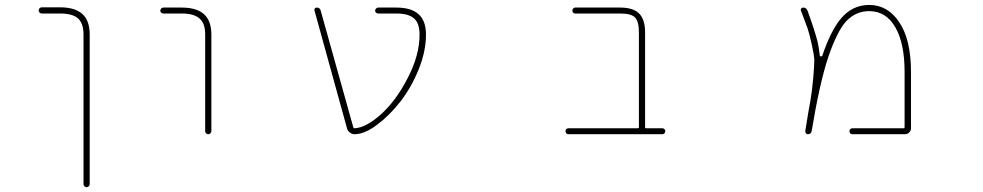

<svg xmlns="http://www.w3.org/2000/svg" viewBox="-20 -575 4040 789"><path d="M323.2 181.6V-433.6Q323.2 -479.5 299.8 -500Q277.3 -519.5 226.6 -519.5H151.4Q146.5 -519.5 142.6 -523.4Q138.7 -527.3 138.7 -532.2Q138.7 -537.1 142.6 -541Q146.5 -544.9 151.4 -544.9H226.6Q288.1 -544.9 318.4 -517.6Q348.6 -490.2 348.6 -433.6V181.6Q348.6 186.5 344.7 190.4Q340.8 194.3 335.4 194.3Q330.1 194.3 326.7 190.4Q323.2 186.5 323.2 181.6Z M823.2 -36.1V-432.6Q823.2 -479.5 799.8 -499Q777.3 -519.5 726.6 -519.5H651.4Q646.5 -519.5 642.6 -522.9Q638.7 -526.4 638.7 -531.2Q638.7 -536.1 642.6 -540Q646.5 -543.9 651.4 -543.9H726.6Q788.1 -543.9 818.4 -516.6Q848.6 -489.3 848.6 -432.6V-36.1Q848.6 -31.2 844.7 -27.3Q840.8 -23.4 835.4 -23.4Q830.1 -23.4 826.7 -27.3Q823.2 -31.2 823.2 -36.1Z M1437.5 -23.4Q1437.5 -23.4 1436.5 -23.4Q1426.8 -23.4 1418 -30.3Q1409.2 -36.1 1406.2 -46.9L1272.5 -531.2Q1270.5 -536.1 1273.4 -540Q1276.4 -543.9 1281.2 -543.9Q1294.9 -543.9 1297.9 -531.2L1431.6 -52.7Q1432.6 -47.9 1436.5 -47.9Q1483.4 -49.8 1545.9 -105.5Q1608.4 -162.1 1656.2 -255.9Q1704.1 -348.6 1704.1 -432.6Q1704.1 -479.5 1681.6 -499Q1659.2 -519.5 1608.4 -519.5H1534.2Q1529.3 -519.5 1525.4 -522.9Q1521.5 -526.4 1521.5 -531.2Q1521.5 -536.1 1525.4 -540Q1529.3 -543.9 1534.2 -543.9H1608.4Q1669.9 -543.9 1700.2 -516.6Q1730.5 -489.3 1730.5 -432.6Q1730.5 -364.3 1700.2 -289.1Q1669.9 -214.8 1625 -157.2Q1580.1 -99.6 1528.3 -61.5Q1479.5 -24.4 1437.5 -23.4Z M2315.4 -23.4Q2310.5 -23.4 2307.1 -27.3Q2303.7 -31.2 2303.7 -36.1Q2303.7 -41 2307.1 -44.4Q2310.5 -47.9 2315.4 -47.9H2600.6Q2605.5 -47.9 2605.5 -52.7V-442.4Q2605.5 -486.3 2589.8 -502.9Q2574.2 -519.5 2528.3 -519.5H2343.8Q2338.9 -519.5 2335.4 -522.9Q2332 -526.4 2332 -531.2Q2332 -536.1 2335.4 -540Q2338.9 -543.9 2343.8 -543.9H2528.3Q2582 -543.9 2606.4 -519.5Q2630.9 -495.1 2630.9 -442.4V-52.7Q2630.9 -47.9 2634.8 -47.9H2702.1Q2707 -47.9 2710.4 -44.4Q2713.9 -41 2713.9 -36.1Q2713.9 -31.2 2710.4 -27.3Q2707 -23.4 2702.1 -23.4Z M3482.4 -23.4Q3477.5 -23.4 3474.1 -26.9Q3470.7 -30.3 3470.7 -35.6Q3470.7 -41 3474.1 -44.4Q3477.5 -47.9 3482.4 -47.9H3693.4Q3697.3 -47.9 3697.3 -52.7V-279.3Q3697.3 -397.5 3659.2 -462.9Q3621.1 -529.3 3551.8 -529.3Q3498 -529.3 3459 -489.3Q3420.9 -450.2 3382.8 -337.9Q3347.7 -231.4 3315.4 -36.1Q3312.5 -23.4 3299.8 -23.4Q3294.9 -23.4 3292 -27.3Q3289.1 -31.2 3289.1 -36.1Q3303.7 -127.9 3310.5 -163.1Q3317.4 -203.1 3322.3 -258.8Q3326.2 -305.7 3326.2 -326.2Q3326.2 -330.1 3326.2 -333Q3325.2 -349.6 3315.9 -392.1Q3306.6 -434.6 3298.8 -458Q3291 -478.5 3271.5 -531.2Q3270.5 -532.2 3270.5 -534.2Q3270.5 -537.1 3272.5 -540Q3275.4 -543.9 3280.3 -543.9Q3293.9 -543.9 3298.8 -530.3Q3329.1 -446.3 3339.8 -403.3Q3345.7 -377 3348.6 -348.6Q3348.6 -343.8 3352.5 -343.8L3353.5 -342.8Q3358.4 -342.8 3359.4 -346.7Q3392.6 -445.3 3432.6 -495.1Q3457 -525.4 3486.8 -540Q3516.6 -554.7 3551.8 -554.7Q3589.8 -554.7 3620.6 -537.1Q3651.4 -519.5 3674.8 -484.4Q3723.6 -413.1 3723.6 -279.3V-47.9Q3723.6 -38.1 3716.3 -30.8Q3709 -23.4 3699.2 -23.4Z"/></svg>

Font: Rounded-X Mgen+ 2m thin
Style: Regular
Weight: 100
Designer: [Source Han Sans]
Ryoko NISHIZUKA  (kana & ideographs); Paul D. Hunt (Latin, Greek & Cyrillic); Wenlong ZHANG  (bopomofo
Version: Version 1.059.20150602